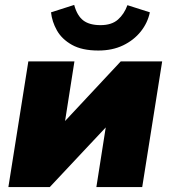

<svg xmlns="http://www.w3.org/2000/svg" viewBox="-20 -759 691 779"><path d="M14 0ZM14 0 95 -510H282L244 -268L470 -510H638L557 0H371L409 -242L182 0ZM379 -554Q313 -554 272 -577Q231 -600 211 -635.5Q191 -671 187 -709L281 -739Q293 -695 318 -676Q343 -657 388 -657Q433 -657 458.5 -679.5Q484 -702 497 -738L588 -709Q579 -666 551 -631Q523 -596 479.5 -575Q436 -554 379 -554Z"/></svg>

Font: Winston Black
Style: Italic
Weight: 900
Italic angle: -9°
Designer: Original fonts by Vernon Adams / Changes by Cristiano Sobral
Foundry: VOriginal fonts by Vernon Adams / Changes by Cristiano Sobral
Version: Version 2.503;July 17, 2020;FontCreator 13.0.0.2655 64-bit